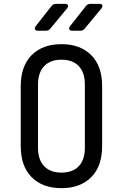

<svg xmlns="http://www.w3.org/2000/svg" viewBox="-20 -970 640 1000"><path d="M300 10Q202 10 145 -47Q88 -104 88 -210V-520Q88 -626 145 -683Q202 -740 300 -740Q398 -740 455 -683Q512 -626 512 -521V-210Q512 -104 455 -47Q398 10 300 10ZM300 -71Q359 -71 390.5 -104.5Q422 -138 422 -200V-530Q422 -592 390.5 -625.5Q359 -659 300 -659Q242 -659 210 -625.5Q178 -592 178 -530V-200Q178 -138 210 -104.5Q242 -71 300 -71ZM357 -810Q344 -810 341 -817Q338 -824 345 -834L427 -938Q436 -950 451 -950H496Q509 -950 512.5 -943.5Q516 -937 508 -926L422 -822Q413 -810 398 -810ZM178 -810Q165 -810 162 -817Q159 -824 166 -834L248 -938Q257 -950 272 -950H317Q330 -950 333.5 -943.5Q337 -937 329 -926L243 -822Q234 -810 219 -810Z"/></svg>

Font: Pitagon Sans Mono
Style: Regular
Weight: 400
Monospace: yes
Designer: Travis Tran
Foundry: Pitagon
Version: Version 1.001;gftools[0.9.26]